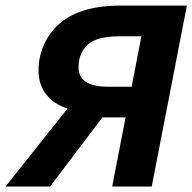

<svg xmlns="http://www.w3.org/2000/svg" viewBox="-71 -679 700 699"><path d="M-50.8 0 174.8 -283.7Q124 -300.3 96.7 -335.7Q69.3 -371.1 69.3 -422.4Q69.3 -488.8 104.5 -545.2Q139.6 -601.6 205.3 -630.1Q271 -658.7 368.2 -658.7H609.4L481.4 0H337.4L386.2 -251.5H301.8L111.3 0ZM214.8 -434.6Q214.8 -363.3 322.3 -363.3H408.2L443.8 -546.9H361.8Q310.1 -546.9 278.3 -534.2Q246.6 -521.5 230.7 -494.9Q214.8 -468.3 214.8 -434.6Z"/></svg>

Font: Liberation Mono
Style: Bold Italic
Weight: 700
Italic angle: -12°
Monospace: yes
Designer: Steve Matteson
Foundry: Ascender Corporation
Version: Version 2.1.5